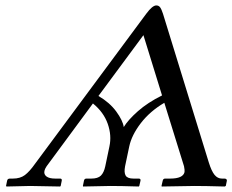

<svg xmlns="http://www.w3.org/2000/svg" viewBox="-20 -678 847 700"><path d="M570.8 -330.1 502.9 -549.8 338.9 -328.1Q379.9 -304.2 403.8 -271.5Q427.7 -238.8 431.2 -214.8Q446.8 -240.7 482.7 -272.5Q518.6 -304.2 570.8 -330.1ZM451.2 -144 436 -71.8Q431.6 -48.8 438.2 -37.8Q444.8 -26.9 466.8 -26.9H485.8Q493.7 -26.9 492.2 -19L487.8 0L485.8 2Q419.9 0 382.8 0L283.2 2L282.2 0L286.1 -19Q287.6 -26.9 294.9 -26.9H313Q336.9 -26.9 347.9 -37.8Q358.9 -48.8 363.8 -71.8L378.9 -144Q387.7 -184.1 372.8 -226.6Q357.9 -269 318.8 -300.8L149.9 -71.8Q143.1 -61.5 142.1 -55.2Q139.2 -42.5 149.4 -34.7Q159.7 -26.9 181.2 -26.9H199.2Q206.5 -26.9 205.1 -19L201.2 0L199.2 2Q112.8 0 89.8 0L3.9 2L2 0L5.9 -19Q7.3 -26.9 16.1 -26.9H26.9Q53.7 -26.9 70.8 -39.8Q87.9 -52.7 107.9 -81.1L513.2 -627.9Q535.6 -658.2 549.8 -658.2Q558.6 -658.2 563.7 -651.4Q568.8 -644.5 574.2 -627.9L741.2 -85.9Q751 -54.2 762.2 -40.5Q773.4 -26.9 789.1 -26.9H798.8Q802.7 -26.9 805.2 -24.7Q807.6 -22.5 807.1 -19L803.2 0L798.8 2Q727.1 0 689 0L569.8 2L568.8 0L573.2 -19Q574.7 -26.9 582 -26.9H600.1Q647.5 -26.9 652.8 -50.8Q653.8 -57.6 650.9 -71.8L579.1 -303.2Q526.9 -272.5 493.4 -229Q460 -185.5 451.2 -144Z"/></svg>

Font: Common Serif Medium
Style: Italic
Weight: 500
Italic angle: -12°
Designer: Philipp H. Poll, Khaled Hosny
Foundry: Stefan Peev, Context Ltd.
Version: Version 1.026